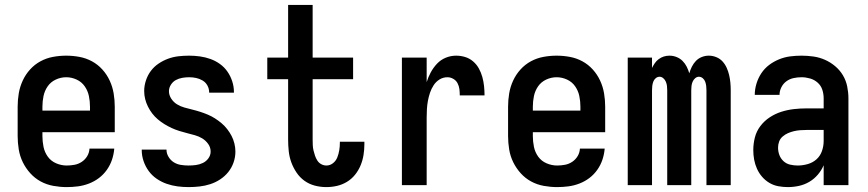

<svg xmlns="http://www.w3.org/2000/svg" viewBox="-20 -755 3540 783"><path d="M252 8Q225 8 197.5 3Q170 -2 146 -15Q122 -28 103.5 -48.5Q85 -69 73 -93.5Q61 -118 56.5 -145.5Q52 -173 52 -200V-320Q52 -347 56.5 -374Q61 -401 72.5 -426Q84 -451 102.5 -471.5Q121 -492 145 -505Q169 -518 196 -523Q223 -528 250 -528Q277 -528 304 -523Q331 -518 355 -505Q379 -492 397.5 -471.5Q416 -451 427.5 -426Q439 -401 443.5 -374Q448 -347 448 -320V-216H153V-200Q153 -178 157.5 -156Q162 -134 175 -116Q188 -98 209 -89Q230 -80 252 -80Q268 -80 284 -83Q300 -86 313.5 -95Q327 -104 335.5 -118Q344 -132 345 -149H446Q444 -125 436.5 -103Q429 -81 415.5 -62Q402 -43 383.5 -29Q365 -15 343 -6.5Q321 2 298 5Q275 8 252 8ZM347 -304V-320Q347 -342 342.5 -363.5Q338 -385 325.5 -403Q313 -421 292.5 -430.5Q272 -440 250 -440Q228 -440 207.5 -430.5Q187 -421 174.5 -403Q162 -385 157.5 -363.5Q153 -342 153 -320V-304Z M749 8Q726 8 703.5 5Q681 2 659.5 -5.5Q638 -13 619 -26Q600 -39 586.5 -57.5Q573 -76 565.5 -98Q558 -120 558 -143V-145H659V-144Q659 -129 667.5 -115Q676 -101 689 -93Q702 -85 717.5 -82.5Q733 -80 749 -80Q764 -80 779 -82Q794 -84 807.5 -90.5Q821 -97 830 -109.5Q839 -122 839 -137Q839 -154 829 -168Q819 -182 805 -190.5Q791 -199 775 -203.5Q759 -208 743 -212Q727 -216 711 -221Q695 -226 680 -233Q665 -240 651 -248.5Q637 -257 624 -268Q611 -279 601 -292Q591 -305 583.5 -320Q576 -335 572 -351Q568 -367 568 -384Q568 -405 575 -426.5Q582 -448 595 -465.5Q608 -483 626.5 -495.5Q645 -508 665.5 -515.5Q686 -523 707.5 -525.5Q729 -528 751 -528Q773 -528 795 -525Q817 -522 838 -514.5Q859 -507 877 -494Q895 -481 907.5 -463Q920 -445 927 -423.5Q934 -402 934 -380V-377H833V-378Q833 -393 826 -406Q819 -419 806.5 -426.5Q794 -434 780 -437Q766 -440 751 -440Q737 -440 723 -437.5Q709 -435 697 -428.5Q685 -422 677 -409.5Q669 -397 669 -383Q669 -367 678.5 -352.5Q688 -338 702 -329.5Q716 -321 732 -316.5Q748 -312 764.5 -308Q781 -304 796.5 -299Q812 -294 827.5 -287.5Q843 -281 857 -272Q871 -263 883.5 -252.5Q896 -242 906.5 -228.5Q917 -215 924.5 -200.5Q932 -186 936 -169.5Q940 -153 940 -137Q940 -114 932.5 -92.5Q925 -71 911 -53.5Q897 -36 878 -23.5Q859 -11 837.5 -4Q816 3 793.5 5.5Q771 8 749 8Z M1311 8Q1287 8 1264 2Q1241 -4 1222 -17.5Q1203 -31 1189.5 -51Q1176 -71 1168 -93Q1160 -115 1157.5 -138.5Q1155 -162 1155 -186V-432H1070V-520H1155V-735H1255V-520H1420V-432H1255V-186Q1255 -175 1255.5 -163.5Q1256 -152 1258.5 -141.5Q1261 -131 1264.5 -120.5Q1268 -110 1274 -100.5Q1280 -91 1290 -85.5Q1300 -80 1311 -80Q1326 -80 1338 -89.5Q1350 -99 1355.5 -113Q1361 -127 1363.5 -142Q1366 -157 1366 -172V-177H1466V-167Q1466 -145 1462.5 -123Q1459 -101 1450.5 -80.5Q1442 -60 1428 -42.5Q1414 -25 1395 -13.5Q1376 -2 1354.5 3Q1333 8 1311 8Z M1619 0V-520H1720V-420Q1726 -440 1736.5 -459.5Q1747 -479 1762 -495Q1777 -511 1797.5 -519.5Q1818 -528 1840 -528Q1859 -528 1877 -522.5Q1895 -517 1909.5 -504.5Q1924 -492 1933 -475.5Q1942 -459 1947 -441Q1952 -423 1954 -404Q1956 -385 1956 -366H1855Q1855 -379 1853.5 -391.5Q1852 -404 1846 -415.5Q1840 -427 1828.5 -433.5Q1817 -440 1805 -440Q1787 -440 1772.5 -431Q1758 -422 1748.5 -407.5Q1739 -393 1733.5 -376.5Q1728 -360 1725 -343.5Q1722 -327 1721 -310Q1720 -293 1720 -276V0Z M2252 8Q2225 8 2197.5 3Q2170 -2 2146 -15Q2122 -28 2103.5 -48.5Q2085 -69 2073 -93.5Q2061 -118 2056.5 -145.5Q2052 -173 2052 -200V-320Q2052 -347 2056.5 -374Q2061 -401 2072.5 -426Q2084 -451 2102.5 -471.5Q2121 -492 2145 -505Q2169 -518 2196 -523Q2223 -528 2250 -528Q2277 -528 2304 -523Q2331 -518 2355 -505Q2379 -492 2397.5 -471.5Q2416 -451 2427.5 -426Q2439 -401 2443.5 -374Q2448 -347 2448 -320V-216H2153V-200Q2153 -178 2157.5 -156Q2162 -134 2175 -116Q2188 -98 2209 -89Q2230 -80 2252 -80Q2268 -80 2284 -83Q2300 -86 2313.5 -95Q2327 -104 2335.5 -118Q2344 -132 2345 -149H2446Q2444 -125 2436.5 -103Q2429 -81 2415.5 -62Q2402 -43 2383.5 -29Q2365 -15 2343 -6.5Q2321 2 2298 5Q2275 8 2252 8ZM2347 -304V-320Q2347 -342 2342.5 -363.5Q2338 -385 2325.5 -403Q2313 -421 2292.5 -430.5Q2272 -440 2250 -440Q2228 -440 2207.5 -430.5Q2187 -421 2174.5 -403Q2162 -385 2157.5 -363.5Q2153 -342 2153 -320V-304Z M2540 0V-520H2639V-478Q2644 -488 2650.5 -497.5Q2657 -507 2666.5 -514Q2676 -521 2687 -524.5Q2698 -528 2710 -528Q2725 -528 2739 -522.5Q2753 -517 2763.5 -506.5Q2774 -496 2780.5 -483Q2787 -470 2791 -456Q2795 -470 2801.5 -483Q2808 -496 2818 -506.5Q2828 -517 2842 -522.5Q2856 -528 2870 -528H2871Q2886 -528 2901 -522Q2916 -516 2926.5 -504.5Q2937 -493 2943.5 -478.5Q2950 -464 2953.5 -449Q2957 -434 2958.5 -418.5Q2960 -403 2960 -387V0H2861V-387Q2861 -396 2860 -404.5Q2859 -413 2856 -421.5Q2853 -430 2846 -436Q2839 -442 2830 -442Q2822 -442 2815 -436Q2808 -430 2804.5 -421.5Q2801 -413 2800 -404.5Q2799 -396 2799 -387V0H2701V-387Q2701 -396 2700 -404.5Q2699 -413 2695.5 -421.5Q2692 -430 2685 -436Q2678 -442 2670 -442Q2661 -442 2654 -436Q2647 -430 2644 -421.5Q2641 -413 2640 -404.5Q2639 -396 2639 -387V0Z M3193 8Q3174 8 3154.5 4.5Q3135 1 3118 -9Q3101 -19 3088 -34Q3075 -49 3067 -67Q3059 -85 3055.5 -104Q3052 -123 3052 -143Q3052 -169 3058.5 -194.5Q3065 -220 3081 -241Q3097 -262 3119 -276.5Q3141 -291 3166 -299Q3191 -307 3217 -310Q3243 -313 3269 -313H3339V-354Q3339 -372 3333.5 -389Q3328 -406 3314.5 -418Q3301 -430 3283.5 -435Q3266 -440 3249 -440Q3232 -440 3216 -436.5Q3200 -433 3187 -423.5Q3174 -414 3166.5 -399Q3159 -384 3159 -368H3058Q3058 -391 3065 -414Q3072 -437 3085 -456.5Q3098 -476 3116.5 -490Q3135 -504 3157 -513Q3179 -522 3202 -525Q3225 -528 3249 -528Q3273 -528 3297.5 -524.5Q3322 -521 3344.5 -511Q3367 -501 3386 -485Q3405 -469 3417.5 -448Q3430 -427 3435 -402.5Q3440 -378 3440 -354V0H3339V-81Q3330 -60 3315 -42.5Q3300 -25 3280.5 -13.5Q3261 -2 3238.5 3Q3216 8 3193 8ZM3233 -80Q3254 -80 3274.5 -86Q3295 -92 3310 -105.5Q3325 -119 3332 -139Q3339 -159 3339 -180V-225H3269Q3256 -225 3243 -224Q3230 -223 3217.5 -220Q3205 -217 3193.5 -212Q3182 -207 3172 -198.5Q3162 -190 3157.5 -178Q3153 -166 3153 -153Q3153 -137 3158.5 -122.5Q3164 -108 3175.5 -97.5Q3187 -87 3202.5 -83.5Q3218 -80 3233 -80Z"/></svg>

Font: Iosevka Curly Semibold
Style: Regular
Weight: 600
Monospace: yes
Designer: Belleve Invis
Foundry: Belleve Invis
Version: Version 22.1.2; ttfautohint (v1.8.4)